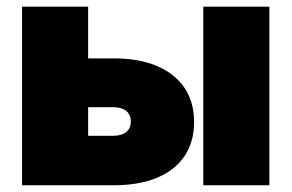

<svg xmlns="http://www.w3.org/2000/svg" viewBox="-20 -549 864 569"><path d="M158.2 -376H317.4Q392.1 -376 445.3 -353.3Q498.5 -330.6 526.9 -288.6Q555.2 -246.6 555.2 -187Q555.2 -128.4 526.9 -86.4Q498.5 -44.4 445.3 -22.2Q392.1 0 317.4 0H45.4V-529.3H241.2V-146.5H314Q339.8 -146.5 353.8 -157.5Q367.7 -168.5 367.7 -188.5Q367.7 -209.5 353.8 -220.5Q339.8 -231.4 314 -231.4H158.2ZM582.5 0V-529.3H778.3V0Z"/></svg>

Font: Inter 24pt Black
Style: Regular
Weight: 900
Designer: Rasmus Andersson
Foundry: rsms
Version: Version 4.001;git-66647c0bb